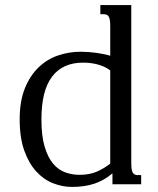

<svg xmlns="http://www.w3.org/2000/svg" viewBox="-20 -736 633 767"><path d="M420.4 -454.6Q413.1 -460.4 402.6 -466.1Q392.1 -471.7 378.4 -476.1Q364.7 -480.5 347.9 -483.2Q331.1 -485.8 312 -485.8Q230.5 -485.8 188 -429.9Q145.5 -374 145.5 -259.3Q145.5 -193.4 158.2 -150.4Q170.9 -107.4 192.1 -82.3Q213.4 -57.1 240.7 -47.4Q268.1 -37.6 297.4 -37.6Q338.4 -37.6 367.9 -50.8Q397.5 -64 420.4 -82.5ZM504.4 -715.8V-85Q504.4 -69.8 505.9 -60.5Q507.3 -51.3 510.7 -45.9Q514.2 -40.5 518.8 -38.6Q523.4 -36.6 530.3 -36.6H543.9V0H429.2V-43.5Q396.5 -15.6 357.4 -2.4Q318.4 10.7 267.6 10.7Q230 10.7 192.6 -3.7Q155.3 -18.1 125.5 -50.3Q95.7 -82.5 77.1 -134Q58.6 -185.5 58.6 -259.3Q58.6 -332.5 79.6 -383.8Q100.6 -435.1 134.8 -467.5Q168.9 -500 212.4 -514.6Q255.9 -529.3 301.3 -529.3Q317.4 -529.3 334 -528.1Q350.6 -526.9 366.2 -524.7Q381.8 -522.5 395.8 -519.5Q409.7 -516.6 420.4 -513.2V-630.9Q420.4 -646 418.9 -655.3Q417.5 -664.6 414.1 -669.9Q410.6 -675.3 405.8 -677.2Q400.9 -679.2 394.5 -679.2H380.9V-715.8Z"/></svg>

Font: Arian AMU Serif
Style: Regular
Weight: 400
Designer: Ruben Hakobyan (Tarumian)
Foundry: Ruben Hakobyan (Tarumian)
Version: Version 1.002